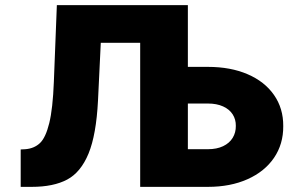

<svg xmlns="http://www.w3.org/2000/svg" viewBox="-20 -727 1154 747"><path d="M60.5 -145.5 79.1 -146.5Q113.3 -149.4 135.5 -170.4Q157.7 -191.4 171.6 -247.8Q185.5 -304.2 189.5 -408.2L201.2 -707H710.9V-466.8H789.1Q877 -466.8 943.4 -438.2Q1009.8 -409.7 1046.1 -357.4Q1082.5 -305.2 1082 -236.3Q1082.5 -166.5 1046.1 -113Q1009.8 -59.6 943.1 -29.8Q876.5 0 789.1 0H525.4V-560.5H372.1L361.3 -335.9Q354.5 -202.6 324.5 -129.6Q294.4 -56.6 241.2 -28.3Q188 0 103.5 0H60.5ZM789.1 -146.5Q823.2 -146.5 847.9 -158.2Q872.6 -169.9 885.3 -190.7Q897.9 -211.4 897.5 -237.3Q897.9 -262.2 885.3 -282Q872.6 -301.8 847.9 -313Q823.2 -324.2 789.1 -324.2H710.9V-146.5Z"/></svg>

Font: Pretendard JP Black
Style: Regular
Weight: 900
Designer: Base glyphs from Inter by Rasmus Andersson; Hangeul glyphs from Noto Sans CJK(Source Han Sans) by Jang Soo-young and Kan
Foundry: Kil Hyung-jin
Version: Version 1.309